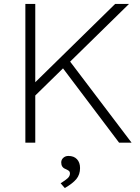

<svg xmlns="http://www.w3.org/2000/svg" viewBox="-20 -720 709 969"><path d="M108 0V-700H158V-305L561 -700H631L334 -409L644 0H581L298 -375L158 -238V0ZM307 229 286 205Q310 190 321.5 179.5Q333 169 333 156Q333 146 326.5 141.5Q320 137 311 133Q289 125 289 100Q289 86 299.5 76.5Q310 67 325 67Q353 67 368.5 83.5Q384 100 384 128Q384 161 365.5 183.5Q347 206 307 229Z"/></svg>

Font: Lexend Deca ExtraLight
Style: Regular
Weight: 200
Designer: Bonnie Shaver-Troup, Thomas Jockin
Foundry: Lexend
Version: Version 1.008; ttfautohint (v1.8.4.7-5d5b)